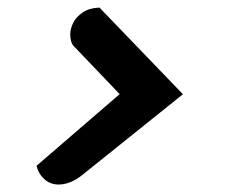

<svg xmlns="http://www.w3.org/2000/svg" viewBox="-20 -502 607 514"><path d="M136.7 -8Q115 -8 99.2 -22Q83.3 -36 77.7 -58L300.3 -250L179 -377Q173 -382.7 170.5 -391.3Q168 -400 168 -409.7Q168 -425.3 176.3 -441.5Q184.7 -457.7 202.2 -469.2Q219.7 -480.7 246.3 -481.7L469.7 -249.7L201.7 -34.7Q169 -8 136.7 -8Z"/></svg>

Font: Sansita Swashed Light
Style: Regular
Weight: 300
Designer: Pablo Cosgaya
Foundry: Omnibus-Type
Version: Version 1.003